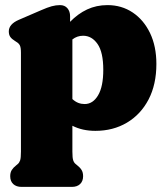

<svg xmlns="http://www.w3.org/2000/svg" viewBox="-20 -499 654 752"><path d="M254.5 -435.5V-413.5Q285 -445 321.2 -462Q357.5 -479 401 -479Q456.5 -479 499.8 -450Q543 -421 567.8 -369.2Q592.5 -317.5 592.5 -248.5Q592.5 -168 561.8 -109.2Q531 -50.5 477 -18.5Q423 13.5 353.5 13.5Q302.5 13.5 263.5 -6.5V95Q263.5 120 266.8 129.2Q270 138.5 276.5 143.5L282.5 148.5Q293.5 157 299.5 166.8Q305.5 176.5 305.5 191Q305.5 210.5 293.8 221.8Q282 233 261.5 233H64.5Q44 233 32 222Q20 211 20 191Q20 176.5 26.2 166.8Q32.5 157 43.5 148.5L49.5 143.5Q55.5 138.5 58.8 129.2Q62 120 62 95V-292.5Q62 -313.5 57.5 -321.8Q53 -330 44 -335L38 -339Q26.5 -346 20.5 -354.2Q14.5 -362.5 14.5 -376Q14.5 -404.5 54 -421.5L141 -459Q166 -470 182.5 -474.5Q199 -479 215 -479Q233.5 -479 244 -466.8Q254.5 -454.5 254.5 -435.5ZM305.5 -359Q282 -359 263.5 -344.5V-111Q275 -100.5 286.8 -96Q298.5 -91.5 311.5 -91.5Q344 -91.5 364.2 -125.8Q384.5 -160 384.5 -225.5Q384.5 -294.5 362 -326.8Q339.5 -359 305.5 -359Z"/></svg>

Font: Fraunces 72pt SuperSoft Black
Style: Regular
Weight: 900
Version: Version 1.000;[0bf87f6ff]